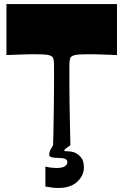

<svg xmlns="http://www.w3.org/2000/svg" viewBox="-20 -720 612 952"><path d="M205 205V106Q222 110 235.5 111.5Q249 113 260 113Q290 113 302 104Q314 95 314 85Q314 72 302 67.5Q290 63 268 63Q249 63 236.5 60Q224 57 224 46Q224 35 229.5 24Q235 13 243 0Q245 -45 245.5 -96Q246 -147 247 -199.5Q248 -252 248 -302Q248 -352 248 -394Q248 -418 244.5 -430Q241 -442 221 -447Q213 -449 197.5 -450Q182 -451 156 -451Q147 -451 133.5 -451Q120 -451 92.5 -450Q65 -449 12 -447V-700H560V-447Q508 -449 480 -450Q452 -451 438.5 -451Q425 -451 416 -451Q390 -451 374.5 -450Q359 -449 351 -447Q331 -442 327.5 -430Q324 -418 324 -394Q324 -352 324 -302Q324 -252 325 -199.5Q326 -147 327 -96Q328 -45 329 0Q313 11 306 16.5Q299 22 299 25Q299 29 302 29.5Q305 30 316 30Q323 30 335 32Q347 34 358 40Q371 47 383.5 63Q396 79 396 111Q396 150 363 181Q330 212 271 212Q256 212 241.5 210.5Q227 209 205 205Z"/></svg>

Font: Ojuju ExtraBold
Style: Regular
Weight: 800
Designer: Chisaokwu Joboson, Mirko Velimirovic
Foundry: Udi Foundry
Version: Version 1.000